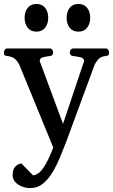

<svg xmlns="http://www.w3.org/2000/svg" viewBox="-30 -730 571 969"><path d="M122.6 219.2Q99.6 219.2 79.1 210.7Q58.6 202.1 46.1 187.5Q33.7 172.9 33.7 154.8Q33.7 123 49.1 109.1Q64.5 95.2 78.1 95.2L137.2 155.3Q152.8 153.3 168.2 140.6Q183.6 127.9 200.9 97.9Q218.3 67.9 238.8 14.6L66.9 -404.8Q52.7 -429.7 39.1 -437.5Q25.4 -445.3 7.3 -447.3Q-2.9 -448.2 -6.6 -451.4Q-10.3 -454.6 -10.3 -465.3Q-10.3 -470.7 -6.1 -478Q-2 -485.4 5.9 -485.4H221.7Q230 -485.4 234.1 -478Q238.3 -470.7 238.3 -465.3Q238.3 -449.2 222.2 -447.3Q204.6 -445.3 187.5 -441.2Q170.4 -437 170.4 -421.9L288.1 -105L394.5 -421.9Q394.5 -437 375.2 -441.2Q356 -445.3 338.4 -447.3Q322.3 -449.2 322.3 -465.3Q322.3 -470.7 326.4 -478Q330.6 -485.4 338.9 -485.4H503.9Q512.2 -485.4 516.4 -478Q520.5 -470.7 520.5 -465.3Q520.5 -454.6 516.8 -451.4Q513.2 -448.2 502.9 -447.3Q484.9 -445.3 473.6 -437.5Q462.4 -429.7 448.2 -404.8L302.7 -10.7Q289.6 23.4 273.2 63.2Q256.8 103 235.6 138.7Q214.4 174.3 186.8 196.8Q159.2 219.2 122.6 219.2ZM365.7 -570.3Q336.9 -570.3 321.5 -590.3Q306.2 -610.4 306.2 -640.1Q306.2 -670.4 321.5 -690.2Q336.9 -710 365.7 -710Q394.5 -710 409.9 -690.2Q425.3 -670.4 425.3 -640.1Q425.3 -610.4 409.9 -590.3Q394.5 -570.3 365.7 -570.3ZM153.8 -570.3Q125 -570.3 109.6 -590.3Q94.2 -610.4 94.2 -640.1Q94.2 -670.4 109.6 -690.2Q125 -710 153.8 -710Q182.6 -710 198 -690.2Q213.4 -670.4 213.4 -640.1Q213.4 -610.4 198 -590.3Q182.6 -570.3 153.8 -570.3Z"/></svg>

Font: Gelasio Medium
Style: Regular
Weight: 500
Designer: Eben Sorkin
Foundry: Eben Sorkin
Version: Version 1.008